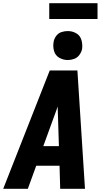

<svg xmlns="http://www.w3.org/2000/svg" viewBox="-42 -1173 638 1193"><path d="M-22 0H131L183 -143H328L332 0H486L439 -735H267ZM227 -265 309 -490Q313 -501 316 -511Q317 -501 317 -490L324 -265ZM379 -800Q399 -800 418.5 -807Q438 -814 451 -831.5Q464 -849 468 -868Q472 -897 464 -924.5Q456 -952 432 -966Q408 -980 379 -980Q359 -980 339.5 -973.5Q320 -967 307 -949.5Q294 -932 291 -912Q286 -883 294 -855.5Q302 -828 326.5 -814Q351 -800 379 -800ZM264 -1055H564V-1153H264Z"/></svg>

Font: Iosevka Sparkle Heavy
Style: Italic
Weight: 900
Italic angle: -9°
Designer: Belleve Invis
Foundry: Belleve Invis
Version: Version 4.5.0; ttfautohint (v1.8.3)